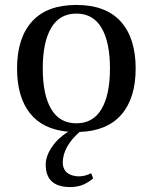

<svg xmlns="http://www.w3.org/2000/svg" viewBox="-20 -522 617 777"><path d="M187 -409Q153 -351 153 -245Q153 -139 187 -81Q221 -23 289 -23Q357 -23 391 -81Q425 -139 425 -245Q425 -351 391 -409Q357 -467 289 -467Q221 -467 187 -409ZM49 -245Q49 -368 109.5 -435Q170 -502 289 -502Q408 -502 468.5 -435Q529 -368 529 -245Q529 -125 471.5 -58.5Q414 8 302 12Q234 72 234 137Q235 176 272 187.5Q309 199 349 179L357 200Q336 218 310 228Q288 235 264 235Q165 235 165 144Q165 110 190 73Q215 36 256 11Q153 2 101 -64Q49 -130 49 -245Z"/></svg>

Font: Linguistics Pro
Style: Regular
Weight: 400
Designer: Stefan Peev, Context Ltd
Foundry: Stefan Peev, Context Ltd
Version: Version 001.000